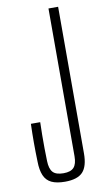

<svg xmlns="http://www.w3.org/2000/svg" viewBox="-91 -843 480 892"><g transform="rotate(-10 149.0 -397.0)"><path d="M141.5 6Q102 6 78 -5.5Q54 -17 43 -42.5Q32 -68 31.5 -108.5Q30 -155.5 30 -197.5Q30 -239.5 31.5 -286.5H75.5Q74.5 -257 74.2 -225.8Q74 -194.5 74.2 -163.5Q74.5 -132.5 75.5 -103Q76.5 -66.5 91.2 -50.2Q106 -34 141.5 -34Q175.5 -34 190.2 -50.2Q205 -66.5 205 -103V-800H250.5V-108.5Q250.5 -47.5 225.5 -20.8Q200.5 6 141.5 6Z"/></g></svg>

Font: Big Shoulders Display Thin Light
Style: Regular
Weight: 300
Version: Version 2.002